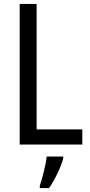

<svg xmlns="http://www.w3.org/2000/svg" viewBox="-20 -734 457 975"><path d="M80 0H398V-77H166V-714H80ZM301 71V61H217C213 102 194 175 182 210V221H229C258 180 289 116 301 71Z"/></svg>

Font: Noto Sans Bengali Condensed
Style: Regular
Weight: 400
Width: 3
Designer: Jelle Bosma - Monotype Design Team
Foundry: Monotype Imaging Inc.
Version: Version 2.003